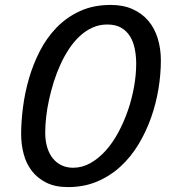

<svg xmlns="http://www.w3.org/2000/svg" viewBox="-20 -741 691 771"><path d="M424.8 -721.2Q475.1 -721.2 512.9 -704.1Q550.8 -687 575.9 -657.2Q601.1 -627.4 613.5 -586.4Q626 -545.4 626 -498Q626 -442.4 616.2 -383.3Q606.4 -324.2 586.4 -267.8Q566.4 -211.4 535.9 -160.9Q505.4 -110.4 463.9 -72.3Q422.4 -34.2 369.9 -12Q317.4 10.3 252.9 10.3Q202.1 10.3 166.5 -7.3Q130.9 -24.9 108.2 -54.2Q85.4 -83.5 75.2 -122.1Q64.9 -160.6 64.9 -203.1Q64.9 -252.4 72.3 -310.1Q79.6 -367.7 96.2 -425.3Q112.8 -482.9 140.1 -536.1Q167.5 -589.4 207.5 -630.6Q247.6 -671.9 301.3 -696.5Q355 -721.2 424.8 -721.2ZM410.6 -642.6Q378.9 -642.6 351.3 -630.1Q323.7 -617.7 300.3 -595.9Q276.9 -574.2 257.6 -545.2Q238.3 -516.1 222.9 -482.4Q207.5 -448.7 196 -412.4Q184.6 -376 176.8 -340.1Q168.9 -304.2 165.3 -270.5Q161.6 -236.8 161.6 -208.5Q161.6 -175.3 169.7 -148.9Q177.7 -122.6 192.6 -104.5Q207.5 -86.4 228 -76.9Q248.5 -67.4 273.4 -67.4Q310.1 -67.4 343 -85.9Q376 -104.5 404.3 -136Q432.6 -167.5 455.1 -209.2Q477.5 -251 493.7 -297.6Q509.8 -344.2 518.3 -392.6Q526.9 -440.9 526.9 -485.4Q526.9 -516.1 521.2 -544.7Q515.6 -573.2 502.2 -595Q488.8 -616.7 466.6 -629.6Q444.3 -642.6 410.6 -642.6Z"/></svg>

Font: Ufes Sans
Style: Italic
Weight: 400
Designer: Ricardo Esteves & Filipe Motta
Foundry: ProDesignUfes - Ricardo Esteves, Filipe Motta
Version: Version 2.0